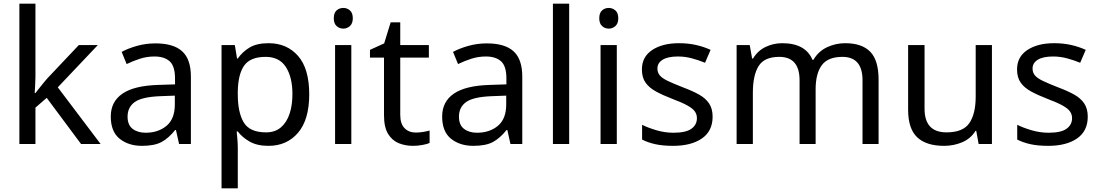

<svg xmlns="http://www.w3.org/2000/svg" viewBox="-20 -780 5957 1040"><path d="M172 -363Q172 -347 170.5 -321Q169 -295 168 -276H172Q178 -284 190 -299Q202 -314 214.5 -329.5Q227 -345 236 -355L407 -536H510L293 -307L525 0H419L233 -250L172 -197V0H85V-760H172Z M822 -545Q920 -545 967 -502Q1014 -459 1014 -365V0H950L933 -76H929Q894 -32 855.5 -11Q817 10 749 10Q676 10 628 -28.5Q580 -67 580 -149Q580 -229 643 -272.5Q706 -316 837 -320L928 -323V-355Q928 -422 899 -448Q870 -474 817 -474Q775 -474 737 -461.5Q699 -449 666 -433L639 -499Q674 -518 722 -531.5Q770 -545 822 -545ZM848 -259Q748 -255 709.5 -227Q671 -199 671 -148Q671 -103 698.5 -82Q726 -61 769 -61Q837 -61 882 -98.5Q927 -136 927 -214V-262Z M1435 -546Q1534 -546 1594.5 -477Q1655 -408 1655 -269Q1655 -132 1594.5 -61Q1534 10 1434 10Q1372 10 1331.5 -13.5Q1291 -37 1268 -68H1262Q1264 -51 1266 -25Q1268 1 1268 20V240H1180V-536H1252L1264 -463H1268Q1292 -498 1331 -522Q1370 -546 1435 -546ZM1419 -472Q1337 -472 1303.5 -426Q1270 -380 1268 -286V-269Q1268 -170 1300.5 -116.5Q1333 -63 1421 -63Q1470 -63 1501.5 -90Q1533 -117 1548.5 -163.5Q1564 -210 1564 -270Q1564 -362 1528.5 -417Q1493 -472 1419 -472Z M1840 -737Q1860 -737 1875.5 -723.5Q1891 -710 1891 -681Q1891 -653 1875.5 -639Q1860 -625 1840 -625Q1818 -625 1803 -639Q1788 -653 1788 -681Q1788 -710 1803 -723.5Q1818 -737 1840 -737ZM1883 -536V0H1795V-536Z M2232 -62Q2252 -62 2273 -65.5Q2294 -69 2307 -73V-6Q2293 1 2267 5.5Q2241 10 2217 10Q2175 10 2139.5 -4.5Q2104 -19 2082 -55Q2060 -91 2060 -156V-468H1984V-510L2061 -545L2096 -659H2148V-536H2303V-468H2148V-158Q2148 -109 2171.5 -85.5Q2195 -62 2232 -62Z M2617 -545Q2715 -545 2762 -502Q2809 -459 2809 -365V0H2745L2728 -76H2724Q2689 -32 2650.5 -11Q2612 10 2544 10Q2471 10 2423 -28.5Q2375 -67 2375 -149Q2375 -229 2438 -272.5Q2501 -316 2632 -320L2723 -323V-355Q2723 -422 2694 -448Q2665 -474 2612 -474Q2570 -474 2532 -461.5Q2494 -449 2461 -433L2434 -499Q2469 -518 2517 -531.5Q2565 -545 2617 -545ZM2643 -259Q2543 -255 2504.5 -227Q2466 -199 2466 -148Q2466 -103 2493.5 -82Q2521 -61 2564 -61Q2632 -61 2677 -98.5Q2722 -136 2722 -214V-262Z M3063 0H2975V-760H3063Z M3278 -737Q3298 -737 3313.5 -723.5Q3329 -710 3329 -681Q3329 -653 3313.5 -639Q3298 -625 3278 -625Q3256 -625 3241 -639Q3226 -653 3226 -681Q3226 -710 3241 -723.5Q3256 -737 3278 -737ZM3321 -536V0H3233V-536Z M3840 -148Q3840 -70 3782 -30Q3724 10 3626 10Q3570 10 3529.5 1Q3489 -8 3458 -24V-104Q3490 -88 3535.5 -74.5Q3581 -61 3628 -61Q3695 -61 3725 -82.5Q3755 -104 3755 -140Q3755 -160 3744 -176Q3733 -192 3704.5 -208Q3676 -224 3623 -244Q3571 -264 3534 -284Q3497 -304 3477 -332Q3457 -360 3457 -404Q3457 -472 3512.5 -509Q3568 -546 3658 -546Q3707 -546 3749.5 -536.5Q3792 -527 3829 -510L3799 -440Q3765 -454 3728 -464Q3691 -474 3652 -474Q3598 -474 3569.5 -456.5Q3541 -439 3541 -409Q3541 -387 3554 -371.5Q3567 -356 3597.5 -341.5Q3628 -327 3679 -307Q3730 -288 3766 -268Q3802 -248 3821 -219.5Q3840 -191 3840 -148Z M4558 -546Q4649 -546 4694 -499.5Q4739 -453 4739 -349V0H4652V-345Q4652 -472 4543 -472Q4465 -472 4431.5 -427Q4398 -382 4398 -296V0H4311V-345Q4311 -472 4201 -472Q4120 -472 4089 -422Q4058 -372 4058 -278V0H3970V-536H4041L4054 -463H4059Q4084 -505 4126.5 -525.5Q4169 -546 4217 -546Q4343 -546 4381 -456H4386Q4413 -502 4459.5 -524Q4506 -546 4558 -546Z M5353 -536V0H5281L5268 -71H5264Q5238 -29 5192 -9.5Q5146 10 5094 10Q4997 10 4948 -36.5Q4899 -83 4899 -185V-536H4988V-191Q4988 -63 5107 -63Q5196 -63 5230.5 -113Q5265 -163 5265 -257V-536Z M5872 -148Q5872 -70 5814 -30Q5756 10 5658 10Q5602 10 5561.5 1Q5521 -8 5490 -24V-104Q5522 -88 5567.5 -74.5Q5613 -61 5660 -61Q5727 -61 5757 -82.5Q5787 -104 5787 -140Q5787 -160 5776 -176Q5765 -192 5736.5 -208Q5708 -224 5655 -244Q5603 -264 5566 -284Q5529 -304 5509 -332Q5489 -360 5489 -404Q5489 -472 5544.5 -509Q5600 -546 5690 -546Q5739 -546 5781.5 -536.5Q5824 -527 5861 -510L5831 -440Q5797 -454 5760 -464Q5723 -474 5684 -474Q5630 -474 5601.5 -456.5Q5573 -439 5573 -409Q5573 -387 5586 -371.5Q5599 -356 5629.5 -341.5Q5660 -327 5711 -307Q5762 -288 5798 -268Q5834 -248 5853 -219.5Q5872 -191 5872 -148Z"/></svg>

Font: Noto Sans Mende Kikakui
Style: Regular
Weight: 400
Designer: Monotype Design Team
Foundry: Monotype Imaging Inc.
Version: Version 2.003; ttfautohint (v1.8.4.7-5d5b)